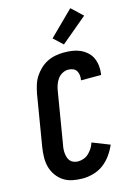

<svg xmlns="http://www.w3.org/2000/svg" viewBox="-145 -1059 789 1139"><g transform="rotate(-15 250.0 -489.5)"><path d="M217 8Q185 8 155 2Q125 -4 101 -19.5Q77 -35 59.5 -59Q42 -83 34 -111.5Q26 -140 26.5 -171.5Q27 -203 32 -234L84 -548Q89 -573 96.5 -598.5Q104 -624 118.5 -647Q133 -670 153.5 -689.5Q174 -709 198 -721Q222 -733 248 -738Q274 -743 300 -743Q326 -743 351.5 -739.5Q377 -736 399.5 -726Q422 -716 440.5 -699.5Q459 -683 469 -661Q479 -639 482 -613.5Q485 -588 481 -562L480 -557H357V-559Q360 -574 358 -589Q356 -604 349 -615.5Q342 -627 328 -632.5Q314 -638 299 -638Q281 -638 263 -628.5Q245 -619 233.5 -602.5Q222 -586 216 -567.5Q210 -549 207 -531L155 -217Q152 -203 151 -189.5Q150 -176 151.5 -162.5Q153 -149 157 -137Q161 -125 169.5 -115.5Q178 -106 191 -101.5Q204 -97 217 -97Q234 -97 251.5 -103.5Q269 -110 282.5 -123Q296 -136 306 -152Q316 -168 321 -185L428 -143Q415 -112 394 -82.5Q373 -53 345 -32Q317 -11 283 -1.5Q249 8 217 8ZM314 -789 258 -841 406 -987 474 -923Z"/></g></svg>

Font: Iosevka SS18 Extrabold
Style: Italic
Weight: 800
Italic angle: -9°
Monospace: yes
Designer: Belleve Invis
Foundry: Belleve Invis
Version: Version 25.1.1; ttfautohint (v1.8.4)